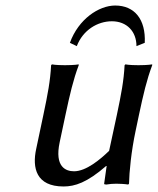

<svg xmlns="http://www.w3.org/2000/svg" viewBox="-20 -665 571 695"><path d="M364 -64H366L357 0C357 2 359 3 365 3C379 1 386 0 401 0C413 0 432 1 444 3L447 0C448 -43 455 -117 471 -192L483 -249C499 -324 511 -376 531 -429V-432C531 -432 516 -429 481 -429C447 -429 434 -432 434 -432L431 -429C428 -372 419 -325 403 -249L375 -119C343 -88 292 -45 248 -45C218 -45 177 -61 196 -150L217 -249C233 -324 245 -376 265 -429V-432C265 -432 250 -429 215 -429C181 -429 168 -432 168 -432L165 -429C162 -372 153 -325 137 -249L111 -126C96 -57 111 10 210 10C251 10 295 -4 364 -64ZM474 -498 504 -510C508 -595 467 -645 397 -645C338 -645 264 -596 233 -510L258 -498C280 -556 333 -588 385 -588C439 -588 474 -551 474 -498Z"/></svg>

Font: Libertinus Sans
Style: Italic
Weight: 400
Italic angle: -12°
Designer: Philipp H. Poll, Khaled Hosny
Foundry: Caleb Maclennan
Version: Version 7.050;RELEASE